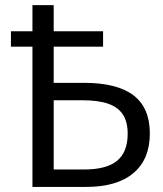

<svg xmlns="http://www.w3.org/2000/svg" viewBox="-20 -734 642 754"><path d="M107.4 -550.8H22.9V-611.3H107.4V-713.9H190.9V-611.3H384.8V-550.8H190.9V-408.7H310.1Q439.5 -408.7 503.9 -359.9Q568.4 -311 568.4 -210Q568.4 -108.4 503.9 -54.2Q439.5 0 318.8 0H107.4ZM481.4 -209Q481.4 -255.4 462.6 -284.2Q443.8 -313 404.8 -326.7Q365.7 -340.3 302.7 -340.3H190.9V-68.4H310.5Q397.9 -68.4 439.7 -102.5Q481.4 -136.7 481.4 -209Z"/></svg>

Font: Viking Open Sans
Style: Regular
Weight: 400
Foundry: Ascender Corporation
Version: Version 2.001